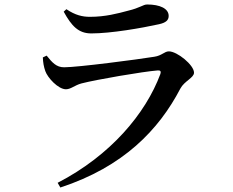

<svg xmlns="http://www.w3.org/2000/svg" viewBox="-20 -783 1040 856"><path d="M171 -527C172 -504 175 -486 182 -466C192 -437 239 -385 274 -385C296 -385 313 -403 343 -411C408 -428 618 -464 683 -469C695 -470 699 -465 695 -453C629 -276 473 -90 237 32L249 53C530 -39 688 -204 784 -388C802 -422 845 -436 845 -459C845 -493 770 -554 733 -554C713 -554 702 -535 668 -530C595 -518 326 -483 266 -483C231 -483 213 -504 188 -535ZM689 -675C721 -682 732 -694 732 -712C732 -745 693 -763 636 -763C618 -763 605 -748 550 -735C505 -723 450 -708 381 -708C348 -708 316 -715 276 -742L264 -731C299 -667 330 -634 387 -634C475 -634 612 -658 689 -675Z"/></svg>

Font: Noto Serif HK SemiBold
Style: Regular
Weight: 600
Designer: Ryoko NISHIZUKA 西塚涼子 (kana & ideographs); Frank Grießhammer (Latin, Greek & Cyrillic); Wenlong ZHANG 张文龙 (bopomofo); San
Foundry: Adobe
Version: Version 2.001;hotconv 1.1.0;makeotfexe 2.6.0